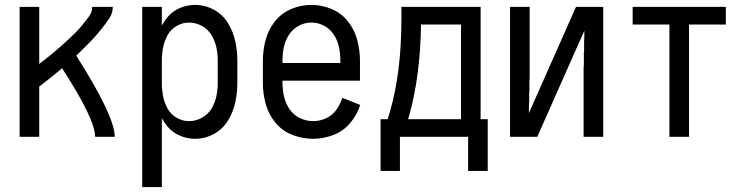

<svg xmlns="http://www.w3.org/2000/svg" viewBox="-20 -558 3040 783"><path d="M60 0V-530H140V-297L154 -308Q171 -321 188 -335Q205 -349 221.5 -363.5Q238 -378 254 -392.5Q270 -407 285.5 -422.5Q301 -438 314.5 -454.5Q328 -471 342 -489.5Q356 -508 356 -530H440Q440 -504 425 -482Q410 -460 394 -440Q378 -420 361 -401.5Q344 -383 326 -365.5Q308 -348 291 -331Q448 -84 448 0H368Q368 -72 233 -280Q222 -271 212 -262Q192 -246 172 -230Q156 -217 140 -205V0Z M560 205V-530H640V-454Q650 -472 663 -488Q684 -513 714 -525.5Q744 -538 775 -538Q816 -538 852 -518.5Q888 -499 909.5 -464Q931 -429 939.5 -389.5Q948 -350 948 -310V-220Q948 -180 939.5 -140.5Q931 -101 909.5 -66Q888 -31 852 -11.5Q816 8 775 8Q744 8 714 -4.5Q684 -17 663 -42Q650 -58 640 -76V205ZM751 -64Q778 -64 803 -77.5Q828 -91 842.5 -115Q857 -139 862.5 -166Q868 -193 868 -220V-310Q868 -337 862.5 -364Q857 -391 842.5 -415Q828 -439 803 -452.5Q778 -466 751 -466Q724 -466 700 -452Q676 -438 663 -414Q650 -390 645 -363.5Q640 -337 640 -310V-220Q640 -193 645 -166.5Q650 -140 663 -116Q676 -92 700 -78Q724 -64 751 -64ZM610 -311V-315Z M1257 8Q1213 8 1172 -8Q1131 -24 1103 -58Q1075 -92 1063.5 -134.5Q1052 -177 1052 -220V-310Q1052 -353 1063 -394.5Q1074 -436 1100.5 -470Q1127 -504 1167 -521Q1207 -538 1250 -538Q1293 -538 1333 -521Q1373 -504 1399.5 -470Q1426 -436 1437 -394.5Q1448 -353 1448 -310V-229H1132V-220Q1132 -192 1138.5 -164Q1145 -136 1161 -112.5Q1177 -89 1203 -76.5Q1229 -64 1257 -64Q1284 -64 1309.5 -75.5Q1335 -87 1351.5 -110Q1368 -133 1376 -159L1449 -130Q1436 -89 1408 -56Q1380 -23 1339.5 -7.5Q1299 8 1257 8ZM1132 -301H1368V-310Q1368 -338 1362.5 -365Q1357 -392 1342 -415.5Q1327 -439 1302.5 -452.5Q1278 -466 1250 -466Q1222 -466 1197.5 -452.5Q1173 -439 1158 -415.5Q1143 -392 1137.5 -365Q1132 -338 1132 -310Z M1532 139V-72H1561L1570 -102Q1617 -263 1617 -481V-530H1940V-72H1969V139H1889V0H1611V139ZM1644 -72H1860V-458H1697Q1694 -245 1647 -81Z M2060 0V-530H2140V-318V-308V-298V-288V-278V-268V-258V-248V-239L2139 -229V-219V-209V-199V-189L2138 -179V-169V-159V-149V-139L2137 -124V-114V-97L2329 -530H2406H2440V0H2360V-212V-222V-232V-242V-252V-262V-272V-282L2361 -292V-301V-311V-321V-331V-341L2362 -351V-361V-371V-381V-391L2363 -406V-416V-433L2171 0H2094Z M2710 0V-458H2560V-530H2940V-458H2790V0Z"/></svg>

Font: Iosevka SS08
Style: Regular
Weight: 400
Monospace: yes
Designer: Belleve Invis
Foundry: Belleve Invis
Version: 2.1.0; ttfautohint (v1.8.2)